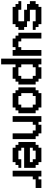

<svg xmlns="http://www.w3.org/2000/svg" viewBox="1280 -1820 740 3340"><g transform="rotate(90 1650.0 -150.0)"><path d="M150 -400H350V-350H500V-400H450V-450H400V-500H100V-450H50V-400H0V-300H50V-250H150V-200H350V-100H150V-150H0V-100H50V-50H100V0H400V-50H450V-100H500V-200H450V-250H350V-300H150Z M700 -100V-150H650V-500H550V-100H600V-50H650V0H800V-50H850V0H950V-500H850V-150H800V-100Z M1350 -350V-150H1300V-100H1150V-150H1100V-350H1150V-400H1300V-350ZM1000 -500V200H1100V-50H1150V0H1350V-50H1400V-100H1450V-400H1400V-450H1350V-500H1150V-450H1100V-500Z M1800 -350H1850V-150H1800V-100H1650V-150H1600V-350H1650V-400H1800ZM1550 -450V-400H1500V-100H1550V-50H1600V0H1850V-50H1900V-100H1950V-400H1900V-450H1850V-500H1600V-450Z M2300 -350V0H2400V-400H2350V-450H2300V-500H2150V-450H2100V-500H2000V0H2100V-350H2150V-400H2250V-350Z M2550 -350H2600V-400H2750V-350H2800V-300H2550ZM2500 -450V-400H2450V-100H2500V-50H2550V0H2800V-50H2850V-100H2900V-150H2750V-100H2600V-150H2550V-200H2900V-400H2850V-450H2800V-500H2550V-450Z M3050 -450V-500H2950V0H3050V-350H3100V-400H3250V-500H3100V-450Z"/></g></svg>

Font: Analogue OS
Style: Regular
Weight: 400
Designer: AbFarid
Version: Version 1.000